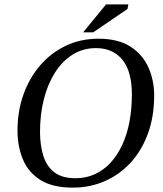

<svg xmlns="http://www.w3.org/2000/svg" viewBox="-20 -846 747 878"><path d="M313 12Q221 12 165.5 -22.5Q110 -57 85 -116.5Q60 -176 60 -249Q60 -338 87.5 -414.5Q115 -491 164.5 -548Q214 -605 281.5 -637Q349 -669 430 -669Q521 -669 577 -632.5Q633 -596 659 -537Q685 -478 685 -410Q685 -314 657 -236.5Q629 -159 578.5 -103.5Q528 -48 460 -18Q392 12 313 12ZM325 -31Q374 -31 414 -49.5Q454 -68 485.5 -102Q517 -136 539 -183.5Q561 -231 572 -289Q583 -347 583 -414Q583 -520 539.5 -573Q496 -626 419 -626Q360 -626 312.5 -596.5Q265 -567 231.5 -514Q198 -461 180.5 -392Q163 -323 163 -243Q163 -184 177.5 -135.5Q192 -87 227.5 -59Q263 -31 325 -31ZM406 -698H360L465 -826H567L563 -805Z"/></svg>

Font: STIX Two Text
Style: Italic
Weight: 400
Italic angle: -12°
Designer: Ross Mills, John Hudson & Paul Hanslow, Tiro Typeworks Ltd; with prior portions MicroPress Inc. and Coen Hoffman, Elsevi
Foundry: Tiro Typeworks Ltd
Version: Version 2.13 b171